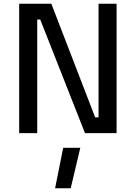

<svg xmlns="http://www.w3.org/2000/svg" viewBox="-20 -708 721 1021"><path d="M82 0ZM600 -688V0H432L194 -604H178V0H82V-688H253L486 -84H504V-688ZM316 78H407L356 293H273Z"/></svg>

Font: Cairo SemiBold
Style: Regular
Weight: 600
Designer: Mohamed Gaber, the designers of Titillium
Foundry: Kief Type Foundry
Version: Version 2.009; ttfautohint (v1.5.33-1714) -l 8 -r 50 -G 200 